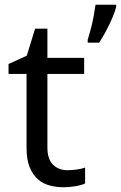

<svg xmlns="http://www.w3.org/2000/svg" viewBox="-20 -780 510 810"><path d="M93 -545 128 -659H180V-536H335V-468H180V-158Q180 -109 203.5 -85.5Q227 -62 264 -62Q284 -62 305 -65Q326 -68 339 -73V-6Q325 1 299 5.5Q273 10 249 10Q218 10 189.5 2.5Q161 -5 139.5 -24Q118 -43 105 -75Q92 -107 92 -156V-468H16V-510ZM470 -760V-751Q466 -733 454.5 -706Q443 -679 428 -650.5Q413 -622 398 -600H350V-612Q356 -631 363 -657.5Q370 -684 375 -711Q380 -738 383 -760Z"/></svg>

Font: BC Sans
Style: Regular
Weight: 400
Designer: Monotype Design Team
Province of B.C.
Foundry: Monotype Imaging Inc.
Version: Version 2.000;GOOG;noto-source:20170915:90ef993387c0